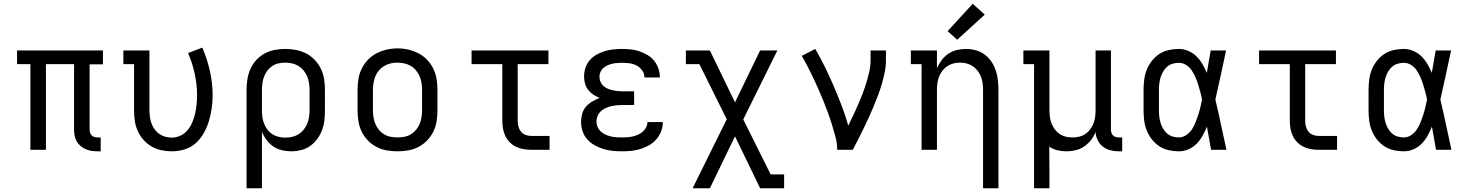

<svg xmlns="http://www.w3.org/2000/svg" viewBox="-20 -799 7840 1024"><path d="M500 8Q484 8 467.5 5.5Q451 3 436.5 -3.5Q422 -10 409.5 -20.5Q397 -31 389 -45.5Q381 -60 378 -75.5Q375 -91 375 -108V-457H225V0H142V-457H71V-530H529V-456H458V-108Q458 -99 460.5 -91Q463 -83 469 -77Q475 -71 483 -68.5Q491 -66 500 -66H517V8Z M896 8Q868 8 840 2Q812 -4 788 -18Q764 -32 745 -53.5Q726 -75 714.5 -100.5Q703 -126 699 -154Q695 -182 695 -210V-457H638V-530H777V-210Q777 -192 779.5 -174.5Q782 -157 788 -140.5Q794 -124 804.5 -109.5Q815 -95 829 -85Q843 -75 860.5 -70Q878 -65 895 -65Q920 -65 942.5 -75.5Q965 -86 980.5 -105Q996 -124 1005.5 -146.5Q1015 -169 1020.5 -193Q1026 -217 1028.5 -241.5Q1031 -266 1031 -290Q1031 -348 1018.5 -405.5Q1006 -463 983 -516L1059 -545Q1085 -485 1099.5 -420Q1114 -355 1114 -290Q1114 -255 1109 -220.5Q1104 -186 1094 -153Q1084 -120 1067 -89.5Q1050 -59 1024 -35.5Q998 -12 964 -2Q930 8 896 8Z M1295 205V-320Q1295 -348 1299.5 -376.5Q1304 -405 1315.5 -431Q1327 -457 1346.5 -478.5Q1366 -500 1391 -513.5Q1416 -527 1444 -532.5Q1472 -538 1501 -538Q1530 -538 1558.5 -532.5Q1587 -527 1612.5 -514Q1638 -501 1658.5 -479.5Q1679 -458 1691.5 -432Q1704 -406 1708.5 -377.5Q1713 -349 1713 -320V-210Q1713 -183 1710 -156.5Q1707 -130 1697.5 -105Q1688 -80 1672 -58Q1656 -36 1634 -20.5Q1612 -5 1585.5 1.5Q1559 8 1533 8Q1508 8 1483 2Q1458 -4 1437.5 -18Q1417 -32 1402 -52Q1387 -72 1377 -95V205ZM1501 -65Q1519 -65 1537.5 -69Q1556 -73 1571.5 -82.5Q1587 -92 1599 -106.5Q1611 -121 1618 -138Q1625 -155 1628 -173.5Q1631 -192 1631 -210V-320Q1631 -338 1628 -356.5Q1625 -375 1618 -392Q1611 -409 1599 -423.5Q1587 -438 1571.5 -447.5Q1556 -457 1537.5 -461Q1519 -465 1501 -465Q1483 -465 1465 -461Q1447 -457 1432 -447Q1417 -437 1406 -422.5Q1395 -408 1388.5 -391Q1382 -374 1379.5 -356Q1377 -338 1377 -320V-210Q1377 -192 1379.5 -174Q1382 -156 1388.5 -139.5Q1395 -123 1406 -108Q1417 -93 1432 -83.5Q1447 -74 1465 -69.5Q1483 -65 1501 -65Z M2100 8Q2071 8 2042.5 3Q2014 -2 1988 -15.5Q1962 -29 1941.5 -50.5Q1921 -72 1908.5 -98Q1896 -124 1891.5 -152.5Q1887 -181 1887 -210V-320Q1887 -349 1891.5 -377.5Q1896 -406 1909 -432.5Q1922 -459 1942 -480Q1962 -501 1988 -514.5Q2014 -528 2042.5 -534.5Q2071 -541 2100 -541Q2129 -541 2157.5 -534.5Q2186 -528 2212 -514.5Q2238 -501 2258 -480Q2278 -459 2291 -432.5Q2304 -406 2308.5 -377.5Q2313 -349 2313 -320V-210Q2313 -181 2308.5 -152.5Q2304 -124 2291.5 -98Q2279 -72 2258.5 -50.5Q2238 -29 2212 -15.5Q2186 -2 2157.5 3Q2129 8 2100 8ZM2100 -66Q2118 -66 2136.5 -69.5Q2155 -73 2171 -82.5Q2187 -92 2199 -106.5Q2211 -121 2218 -138Q2225 -155 2228 -173.5Q2231 -192 2231 -210V-320Q2231 -339 2228 -357.5Q2225 -376 2217.5 -393Q2210 -410 2198 -424.5Q2186 -439 2170 -448Q2154 -457 2135.5 -461Q2117 -465 2098 -465Q2080 -465 2062 -460.5Q2044 -456 2028 -446.5Q2012 -437 2000.5 -423Q1989 -409 1982 -392Q1975 -375 1972 -356.5Q1969 -338 1969 -320V-210Q1969 -192 1972 -173.5Q1975 -155 1982 -138Q1989 -121 2001 -106.5Q2013 -92 2029 -82.5Q2045 -73 2063.5 -69.5Q2082 -66 2100 -66Z M2813 0Q2793 0 2772 -3.5Q2751 -7 2732.5 -16Q2714 -25 2699 -40Q2684 -55 2675 -74Q2666 -93 2662.5 -113.5Q2659 -134 2659 -155V-457H2495V-530H2905V-457H2741V-155Q2741 -139 2745 -124Q2749 -109 2758.5 -97Q2768 -85 2783 -79.5Q2798 -74 2813 -74H2911V0Z M3297 8Q3272 8 3247 5.5Q3222 3 3197.5 -4.5Q3173 -12 3151 -24.5Q3129 -37 3112 -56Q3095 -75 3087 -99.5Q3079 -124 3079 -149Q3079 -171 3085 -192.5Q3091 -214 3105.5 -230.5Q3120 -247 3139 -258Q3158 -269 3178 -277Q3160 -284 3144 -294.5Q3128 -305 3116.5 -320Q3105 -335 3100 -353.5Q3095 -372 3095 -391Q3095 -415 3102.5 -437.5Q3110 -460 3125.5 -478Q3141 -496 3161.5 -507.5Q3182 -519 3204.5 -526Q3227 -533 3250.5 -535.5Q3274 -538 3297 -538Q3321 -538 3344.5 -535.5Q3368 -533 3390 -525.5Q3412 -518 3432.5 -506Q3453 -494 3468 -476Q3483 -458 3491 -435.5Q3499 -413 3499 -389Q3499 -388 3499 -387.5Q3499 -387 3499 -386H3417Q3417 -387 3417 -387Q3417 -387 3417 -387Q3417 -407 3404.5 -424Q3392 -441 3374.5 -450Q3357 -459 3337 -461.5Q3317 -464 3297 -464Q3284 -464 3271 -463Q3258 -462 3245 -459Q3232 -456 3220 -450.5Q3208 -445 3198 -436.5Q3188 -428 3182.5 -415.5Q3177 -403 3177 -390Q3177 -376 3182.5 -363Q3188 -350 3198 -341Q3208 -332 3220.5 -326.5Q3233 -321 3246 -318Q3259 -315 3272.5 -313.5Q3286 -312 3300 -312H3362V-239H3300Q3285 -239 3269.5 -237.5Q3254 -236 3239 -232.5Q3224 -229 3210 -222.5Q3196 -216 3184.5 -205.5Q3173 -195 3167 -180.5Q3161 -166 3161 -151Q3161 -136 3167 -122Q3173 -108 3184.5 -97.5Q3196 -87 3209.5 -81Q3223 -75 3237.5 -71.5Q3252 -68 3267 -67Q3282 -66 3297 -66Q3312 -66 3326.5 -67Q3341 -68 3355.5 -71.5Q3370 -75 3383.5 -81Q3397 -87 3408 -96.5Q3419 -106 3426 -120Q3433 -134 3433 -148H3515Q3515 -148 3515 -148Q3515 -148 3515 -147Q3515 -122 3506 -98.5Q3497 -75 3480.5 -56Q3464 -37 3442 -24.5Q3420 -12 3396 -4.5Q3372 3 3347 5.5Q3322 8 3297 8Z M3674 205 3856 -163 3710 -457H3638V-530H3766L3900 -253L4034 -530H4126L3944 -162L4090 131H4162V205H4034L3900 -72L3766 205Z M4445 0Q4445 -34 4436.5 -66.5Q4428 -99 4418 -131.5Q4408 -164 4396.5 -195.5Q4385 -227 4372.5 -258Q4360 -289 4346.5 -320Q4333 -351 4318.5 -381.5Q4304 -412 4288.5 -442Q4273 -472 4256 -501L4328 -538Q4356 -490 4380.5 -440Q4405 -390 4427 -338.5Q4449 -287 4469 -235Q4489 -183 4504 -129Q4518 -157 4531 -184.5Q4544 -212 4556.5 -240.5Q4569 -269 4580 -298Q4591 -327 4600 -356.5Q4609 -386 4616 -416Q4623 -446 4623 -477V-530H4705V-477Q4705 -445 4698.5 -413.5Q4692 -382 4683 -351Q4674 -320 4662.5 -290Q4651 -260 4639 -230.5Q4627 -201 4613.5 -172Q4600 -143 4586 -114Q4572 -85 4557.5 -56.5Q4543 -28 4528 0Z M5223 205V-320Q5223 -338 5220.5 -356Q5218 -374 5211.5 -390.5Q5205 -407 5194 -421.5Q5183 -436 5168 -446Q5153 -456 5135.5 -460.5Q5118 -465 5100 -465Q5082 -465 5064.5 -460.5Q5047 -456 5032 -446Q5017 -436 5006 -421.5Q4995 -407 4988.5 -390.5Q4982 -374 4979.5 -356Q4977 -338 4977 -320V0H4895V-457H4838V-530H4977V-435Q4987 -458 5002 -478Q5017 -498 5037.5 -512Q5058 -526 5082.5 -532Q5107 -538 5132 -538Q5158 -538 5184 -531Q5210 -524 5231 -508.5Q5252 -493 5267 -471Q5282 -449 5290.5 -424Q5299 -399 5302 -372.5Q5305 -346 5305 -320V205ZM5085 -587 5034 -633 5168 -779 5232 -721Z M5495 205V-457H5438V-530H5577V-210Q5577 -192 5579.5 -174Q5582 -156 5588.5 -139.5Q5595 -123 5606 -108.5Q5617 -94 5632 -84Q5647 -74 5664.5 -70Q5682 -66 5700 -66Q5718 -66 5735.5 -70Q5753 -74 5768 -84Q5783 -94 5794 -108.5Q5805 -123 5811.5 -139.5Q5818 -156 5820.5 -174Q5823 -192 5823 -210V-530H5905V-108Q5905 -99 5907.5 -91Q5910 -83 5916 -77Q5922 -71 5930.5 -68.5Q5939 -66 5947 -66H5965V8H5947Q5925 8 5902.5 2.5Q5880 -3 5862 -17Q5844 -31 5834 -52Q5824 -73 5823 -95Q5814 -72 5798.5 -52Q5783 -32 5762.5 -18Q5742 -4 5717.5 2Q5693 8 5668 8Q5644 8 5620 2.5Q5596 -3 5576 -17Q5576 13 5576.5 43Q5577 73 5577 102V205Z M6267 8Q6240 8 6213 2Q6186 -4 6163 -19Q6140 -34 6123 -56Q6106 -78 6096 -103Q6086 -128 6082.5 -155.5Q6079 -183 6079 -210V-320Q6079 -347 6082.5 -374.5Q6086 -402 6096 -427Q6106 -452 6123 -474Q6140 -496 6163 -511Q6186 -526 6213 -532Q6240 -538 6267 -538Q6293 -538 6317.5 -527.5Q6342 -517 6360.5 -499Q6379 -481 6392.5 -458Q6406 -435 6416 -411Q6416 -412 6416.5 -412Q6417 -412 6417 -412V-414Q6422 -443 6427 -472Q6432 -501 6437 -530H6519Q6505 -465 6491 -399Q6477 -333 6462 -268Q6478 -201 6492 -134Q6506 -67 6521 0H6439Q6433 -31 6428 -62Q6423 -93 6417 -124Q6407 -99 6394 -75.5Q6381 -52 6362.5 -33Q6344 -14 6319 -3Q6294 8 6267 8ZM6267 -66Q6288 -66 6306.5 -78.5Q6325 -91 6336.5 -108.5Q6348 -126 6356 -146Q6364 -166 6370.5 -186Q6377 -206 6382 -227Q6387 -248 6391 -268Q6387 -289 6381.5 -309Q6376 -329 6370 -348.5Q6364 -368 6355.5 -387.5Q6347 -407 6335.5 -424Q6324 -441 6306 -452.5Q6288 -464 6267 -464Q6250 -464 6233.5 -459Q6217 -454 6204.5 -443Q6192 -432 6183.5 -417.5Q6175 -403 6170 -387Q6165 -371 6163 -354Q6161 -337 6161 -320V-210Q6161 -193 6163 -176Q6165 -159 6170 -143Q6175 -127 6183.5 -112.5Q6192 -98 6204.5 -87Q6217 -76 6233.5 -71Q6250 -66 6267 -66Z M7013 0Q6993 0 6972 -3.5Q6951 -7 6932.5 -16Q6914 -25 6899 -40Q6884 -55 6875 -74Q6866 -93 6862.5 -113.5Q6859 -134 6859 -155V-457H6695V-530H7105V-457H6941V-155Q6941 -139 6945 -124Q6949 -109 6958.5 -97Q6968 -85 6983 -79.5Q6998 -74 7013 -74H7111V0Z M7467 8Q7440 8 7413 2Q7386 -4 7363 -19Q7340 -34 7323 -56Q7306 -78 7296 -103Q7286 -128 7282.5 -155.5Q7279 -183 7279 -210V-320Q7279 -347 7282.5 -374.5Q7286 -402 7296 -427Q7306 -452 7323 -474Q7340 -496 7363 -511Q7386 -526 7413 -532Q7440 -538 7467 -538Q7493 -538 7517.5 -527.5Q7542 -517 7560.5 -499Q7579 -481 7592.5 -458Q7606 -435 7616 -411Q7616 -412 7616.5 -412Q7617 -412 7617 -412V-414Q7622 -443 7627 -472Q7632 -501 7637 -530H7719Q7705 -465 7691 -399Q7677 -333 7662 -268Q7678 -201 7692 -134Q7706 -67 7721 0H7639Q7633 -31 7628 -62Q7623 -93 7617 -124Q7607 -99 7594 -75.5Q7581 -52 7562.5 -33Q7544 -14 7519 -3Q7494 8 7467 8ZM7467 -66Q7488 -66 7506.5 -78.5Q7525 -91 7536.5 -108.5Q7548 -126 7556 -146Q7564 -166 7570.5 -186Q7577 -206 7582 -227Q7587 -248 7591 -268Q7587 -289 7581.5 -309Q7576 -329 7570 -348.5Q7564 -368 7555.5 -387.5Q7547 -407 7535.5 -424Q7524 -441 7506 -452.5Q7488 -464 7467 -464Q7450 -464 7433.5 -459Q7417 -454 7404.5 -443Q7392 -432 7383.5 -417.5Q7375 -403 7370 -387Q7365 -371 7363 -354Q7361 -337 7361 -320V-210Q7361 -193 7363 -176Q7365 -159 7370 -143Q7375 -127 7383.5 -112.5Q7392 -98 7404.5 -87Q7417 -76 7433.5 -71Q7450 -66 7467 -66Z"/></svg>

Font: Iosevka Slab Extended
Style: Regular
Weight: 400
Width: 7
Monospace: yes
Designer: Belleve Invis
Foundry: Belleve Invis
Version: Version 11.1.1; ttfautohint (v1.8.3)